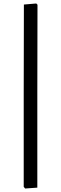

<svg xmlns="http://www.w3.org/2000/svg" viewBox="-20 -820 351 1101"><path d="M188 -800 195 -793 194 -289V256L124 261L116 251V-282L117 -794Z"/></svg>

Font: Alegreya Sans SC Medium
Style: Regular
Weight: 500
Designer: Juan Pablo del Peral
Foundry: Huerta Tipografica
Version: Version 2.001;PS 002.001;hotconv 1.0.88;makeotf.lib2.5.64775